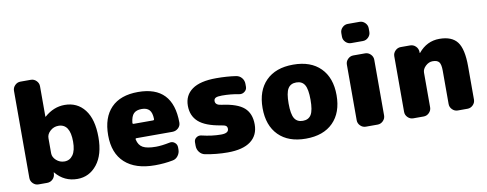

<svg xmlns="http://www.w3.org/2000/svg" viewBox="-64 -1060 3498 1380"><g transform="rotate(-10 1685.5 -370.0)"><path d="M338 -130Q377 -130 400 -162.5Q423 -195 423 -260Q423 -390 338 -390Q304 -390 278.5 -367Q253 -344 253 -315V-205Q253 -176 278.5 -153Q304 -130 338 -130ZM408 -530Q500 -530 554 -460.5Q608 -391 608 -260Q608 -132 551.5 -61Q495 10 408 10Q312 10 250 -65Q249 -66 248 -66Q247 -66 247 -65V-57Q246 -33 229 -16.5Q212 0 188 0H125Q102 0 85 -17Q68 -34 68 -57V-693Q68 -716 85 -733Q102 -750 125 -750H201Q224 -750 241 -733Q258 -716 258 -693V-471Q258 -470 259 -470Q260 -470 261 -471Q328 -530 408 -530Z M1015 -310Q1024 -310 1024 -319Q1023 -365 1004.5 -385Q986 -405 949 -405Q910 -405 890.5 -385.5Q871 -366 866 -318Q866 -310 874 -310ZM944 -530Q1198 -530 1199 -262Q1199 -238 1181 -221.5Q1163 -205 1138 -205H876Q867 -205 869 -196Q878 -154 908.5 -137Q939 -120 1004 -120Q1045 -120 1104 -132Q1125 -137 1142 -123.5Q1159 -110 1159 -88V-72Q1159 -47 1143.5 -26.5Q1128 -6 1104 -2Q1043 10 974 10Q832 10 755.5 -59.5Q679 -129 679 -260Q679 -390 747 -460Q815 -530 944 -530Z M1520 -335Q1634 -320 1682 -277.5Q1730 -235 1730 -155Q1730 -76 1673 -33Q1616 10 1505 10Q1423 10 1340 -6Q1316 -11 1300.5 -31Q1285 -51 1285 -77V-103Q1285 -124 1302 -136Q1319 -148 1339 -143Q1414 -125 1480 -125Q1535 -125 1535 -157Q1535 -172 1526 -179Q1517 -186 1490 -190Q1379 -208 1329.5 -252Q1280 -296 1280 -370Q1280 -446 1338.5 -488Q1397 -530 1515 -530Q1593 -530 1659 -520Q1684 -516 1699.5 -497Q1715 -478 1715 -453V-432Q1715 -411 1697.5 -397.5Q1680 -384 1659 -388Q1598 -400 1534 -400Q1501 -400 1488 -393Q1475 -386 1475 -370Q1475 -340 1520 -335Z M2015 -151.5Q2034 -120 2076 -120Q2118 -120 2137 -151.5Q2156 -183 2156 -260Q2156 -337 2137 -368.5Q2118 -400 2076 -400Q2034 -400 2015 -368.5Q1996 -337 1996 -260Q1996 -183 2015 -151.5ZM1877 -458.5Q1948 -530 2076 -530Q2204 -530 2275 -458.5Q2346 -387 2346 -260Q2346 -133 2275 -61.5Q2204 10 2076 10Q1948 10 1877 -61.5Q1806 -133 1806 -260Q1806 -387 1877 -458.5Z M2600 -520Q2623 -520 2640 -503Q2657 -486 2657 -463V-57Q2657 -34 2640 -17Q2623 0 2600 0H2514Q2491 0 2474 -17Q2457 -34 2457 -57V-463Q2457 -486 2474 -503Q2491 -520 2514 -520ZM2600 -750Q2623 -750 2640 -733Q2657 -716 2657 -693V-667Q2657 -644 2640 -627Q2623 -610 2600 -610H2514Q2491 -610 2474 -627Q2457 -644 2457 -667V-693Q2457 -716 2474 -733Q2491 -750 2514 -750Z M3313 -300V-57Q3313 -34 3296 -17Q3279 0 3256 0H3185Q3162 0 3145 -17Q3128 -34 3128 -57V-300Q3128 -346 3115 -363Q3102 -380 3068 -380Q3040 -380 3016.5 -358Q2993 -336 2993 -310V-57Q2993 -34 2976 -17Q2959 0 2936 0H2860Q2837 0 2820 -17Q2803 -34 2803 -57V-463Q2803 -486 2820 -503Q2837 -520 2860 -520H2928Q2952 -520 2969 -503.5Q2986 -487 2987 -463V-455Q2987 -454 2988 -454Q2990 -454 2990 -455Q3052 -530 3143 -530Q3234 -530 3273.5 -478Q3313 -426 3313 -300Z"/></g></svg>

Font: Rounded Mplus 1c Black
Style: Regular
Weight: 900
Version: Version 1.059.20150529